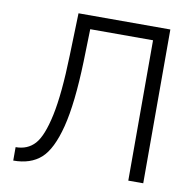

<svg xmlns="http://www.w3.org/2000/svg" viewBox="-79 -791 886 873"><g transform="rotate(10 363.5 -354.5)"><path d="M569 0V-648H279L275 -498Q269 -304 241 -194Q213 -84 165.5 -41.5Q118 1 38 1V-61Q93 -61 126.5 -98Q160 -135 181.5 -235.5Q203 -336 208 -514L214 -710H638V0Z"/></g></svg>

Font: Raleway-v4020
Style: Regular
Weight: 400
Designer: Matt McInerney, Pablo Impallari, Rodrigo Fuenzalida
Foundry: Matt McInerney, Pablo Impallari, Rodrigo Fuenzalida
Version: Version 4.020;PS 004.020;hotconv 1.0.88;makeotf.lib2.5.64775